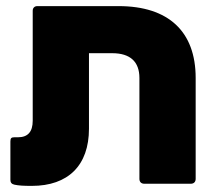

<svg xmlns="http://www.w3.org/2000/svg" viewBox="-20 -601 719 628"><path d="M102 -581C93 -581 87 -575 87 -566V-206C87 -170 71 -152 39 -152H27C17 -152 14 -149 14 -138V-13C14 -4 18 1 27 3C41 6 56 7 84 7C203 7 271 -60 271 -180V-427H347C406 -427 436 -399 436 -346V-16C436 -6 442 0 452 0H604C614 0 620 -6 620 -16V-346C620 -498 531 -581 368 -581Z"/></svg>

Font: LINE Seed Sans TH ExtraBold
Style: Regular
Weight: 800
Designer: Dalton Maag Ltd | Thai characters by Cadson Demak Co.,Ltd.
Foundry: Dalton Maag Ltd
Version: Version 1.003